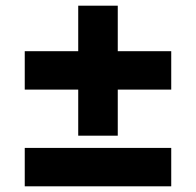

<svg xmlns="http://www.w3.org/2000/svg" viewBox="-20 -655 690 675"><path d="M67 -340V-475H582V-340ZM255 -178V-635H394V-178ZM67 0V-135H582V0Z"/></svg>

Font: Azeret Mono
Style: Bold
Weight: 700
Designer: Martin Vácha
Foundry: Displaay
Version: Version 1.002